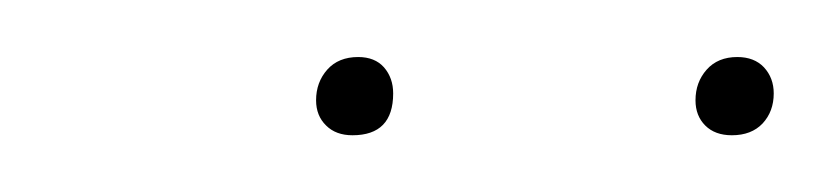

<svg xmlns="http://www.w3.org/2000/svg" viewBox="-20 -723 290 67"><path d="M103 -675.8Q97.2 -675.8 93.8 -679.2Q90.3 -682.6 90.3 -688Q90.3 -694.3 94.2 -698.7Q98.1 -703.1 105 -703.1Q110.8 -703.1 114 -699.5Q117.2 -695.8 117.2 -690.4Q117.2 -675.8 103 -675.8ZM235.4 -675.8Q229.5 -675.8 226.1 -679.2Q222.7 -682.6 222.7 -688Q222.7 -694.3 226.6 -698.7Q230.5 -703.1 237.3 -703.1Q243.2 -703.1 246.6 -699.5Q250 -695.8 250 -690.4Q250 -684.1 246.1 -679.9Q242.2 -675.8 235.4 -675.8Z"/></svg>

Font: Fira Sans Compressed Hair
Style: Italic
Weight: 100
Width: 3
Italic angle: -8°
Designer: Carrois Corporate & Edenspiekermann AG
Foundry: Carrois Corporate GbR & Edenspiekermann AG
Version: Version 4.203;PS 004.203;hotconv 1.0.88;makeotf.lib2.5.64775